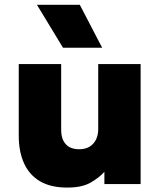

<svg xmlns="http://www.w3.org/2000/svg" viewBox="-20 -790 689 824"><path d="M268.5 15Q197.5 15 151.5 -12.2Q105.5 -39.5 83 -89.5Q60.5 -139.5 60.5 -207V-515H242.5V-232.5Q242.5 -193.5 262 -171.5Q281.5 -149.5 320.5 -149.5Q345.5 -149.5 363.8 -160.2Q382 -171 391.8 -190.5Q401.5 -210 401.5 -235.5V-515H583.5V0H428V-52.5Q405 -27 368.2 -6Q331.5 15 268.5 15ZM250.5 -585 138.5 -769.5H322.5L418.5 -585Z"/></svg>

Font: Geologica Cursive ExtraBold
Style: Regular
Weight: 800
Designer: Sindre Bremnes, Frode Helland
Foundry: Monokrom Skriftforlag AS
Version: Version 1.010;gftools[0.9.28]